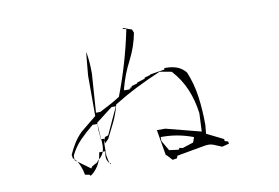

<svg xmlns="http://www.w3.org/2000/svg" viewBox="-65 -797 1129 777"><g transform="rotate(-10 500.0 -408.0)"><path d="M299.3 -212.4H324.2Q321.8 -197.8 321.8 -194.3Q321.8 -190.9 321.8 -188Q322.8 -174.8 332.5 -161.6L325.7 -194.3V-231Q325.7 -251.5 332 -266.6L333.5 -269.5L347.2 -273.9L401.4 -391.6Q447.8 -420.4 495.8 -444.6Q543.9 -468.8 596.7 -491.2L645.5 -482.4L647 -480.5Q681.2 -442.4 700.2 -397Q719.2 -351.6 726.1 -298.3L722.7 -223.1L579.1 -260.3H544.9L563 -153.8H565.9L586.9 -130.9L605 -133.8L608.9 -144L724.1 -164.6Q731.9 -166 739.3 -166Q752.9 -166 766.1 -159.9Q779.3 -153.8 793.5 -148.4L822.8 -155.8L820.8 -165L807.1 -169.4V-177.2L738.3 -211.4L741.7 -246.6Q741.7 -308.1 734.1 -363.3Q726.6 -418.5 705.6 -468.8Q690.4 -487.3 670.2 -494.9Q649.9 -502.4 624 -502.4H617.7V-496.6L557.1 -486.8V-484.9L532.7 -478V-474.1L499.5 -463.4V-460.4L475.1 -453.6V-448.7H469.2V-444.8H465.3V-441.9H441.9L443.8 -451.2Q458 -505.4 485.4 -558.1Q511.2 -607.9 522 -664.6L516.6 -678.7L482.4 -690.9L478.5 -688L494.1 -684.1Q479 -611.3 460.2 -547.6Q441.4 -483.9 417 -419.9L397.5 -407.7L380.4 -397.9L332 -372.6H330.1H314.5L325.7 -531.7Q325.7 -586.9 317.9 -622.1L309.1 -526.9V-359.9L243.2 -306.2Q223.6 -286.1 210.4 -264.6Q197.8 -243.7 188 -221.7L190.4 -206.5L194.8 -204.1Q209.5 -189.5 217.3 -168.5Q224.1 -150.9 227.1 -133.3L246.6 -129.4L248.5 -124.5L259.8 -132.8Q276.4 -148.4 285.6 -166.3Q294.9 -184.1 298.3 -206.1ZM333.5 -160.6Q335 -159.2 335.9 -157.7H338.4V-160.6ZM195.8 -202.1V-217.3Q211.9 -250.5 237.8 -277.3Q263.7 -303.2 292.5 -326.7H312.5L315.9 -268.6Q317.9 -254.9 317.9 -243.2Q317.9 -231.4 316.4 -221.7Q312.5 -198.2 290.5 -182.1L283.2 -172.9L262.7 -162.1L256.3 -153.8L195.8 -198.2ZM555.2 -215.8V-230H562.5Q622.6 -230 681.2 -209L688 -206.5L680.7 -185.5L635.3 -170.9L623 -173.8L622.6 -173.3L617.7 -167L579.6 -171.9L555.2 -213.9ZM328.6 -263.2H315.4L312 -301.8V-331.5L380.4 -384.3H382.8H399.4Q391.6 -358.9 385.7 -344Q379.9 -329.1 372.6 -314.9L344.7 -259.3L329.6 -244.1Z"/></g></svg>

Font: Bakudai
Style: ExtraLight
Weight: 200
Version: Version 1.48